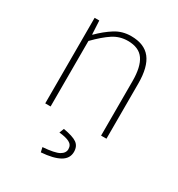

<svg xmlns="http://www.w3.org/2000/svg" viewBox="-169 -602 863 929"><g transform="rotate(30 263.0 -137.0)"><path d="M96 0V-478H122L126 -402H128Q166 -440 205.5 -465Q245 -490 294 -490Q368 -490 403 -445.5Q438 -401 438 -308V0H408V-304Q408 -384 381 -423Q354 -462 292 -462Q247 -462 210 -438Q173 -414 126 -366V0ZM196 216 190 190Q256 185 280 171.5Q304 158 304 136Q304 112 283 101.5Q262 91 226 88L236 62Q290 71 312 86.5Q334 102 334 134Q334 171 299 191Q264 211 196 216Z"/></g></svg>

Font: Mada ExtraLight
Style: Regular
Weight: 250
Designer: Khaled Hosny
Version: Version 1.5